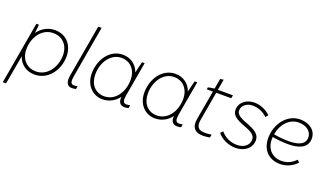

<svg xmlns="http://www.w3.org/2000/svg" viewBox="-80 -1301 3572 2083"><g transform="rotate(20 1706.0 -260.0)"><path d="M5 200H43L102 -134C130 -50 202 5 300 5C458 5 560 -144 560 -298C560 -430 476 -525 347 -525C264 -525 196 -484 150 -421C154 -450 158 -488 160 -520H131ZM300 -32C206 -32 123 -99 123 -223C123 -361 207 -488 339 -488C449 -488 519 -410 519 -296C519 -160 433 -32 300 -32Z M730 4C748 4 759 2 777 -2L783 -37C766 -33 755 -31 741 -31C704 -31 697 -65 706 -116L811 -720H772L666 -114C653 -37 677 4 730 4Z M1337 4C1353 4 1366 2 1383 -2L1389 -38C1374 -33 1363 -32 1346 -32C1306 -32 1302 -67 1311 -121L1381 -520H1351C1340 -483 1327 -424 1320 -391C1291 -472 1223 -526 1129 -526C977 -526 879 -377 879 -221C879 -91 962 5 1083 5C1160 5 1225 -32 1269 -91C1262 -27 1289 4 1337 4ZM1129 -489C1219 -489 1300 -422 1300 -297C1300 -159 1219 -32 1090 -32C985 -32 919 -110 919 -225C919 -360 1001 -489 1129 -489Z M1944 4C1960 4 1973 2 1990 -2L1996 -38C1981 -33 1970 -32 1953 -32C1913 -32 1909 -67 1918 -121L1988 -520H1958C1947 -483 1934 -424 1927 -391C1898 -472 1830 -526 1736 -526C1584 -526 1486 -377 1486 -221C1486 -91 1569 5 1690 5C1767 5 1832 -32 1876 -91C1869 -27 1896 4 1944 4ZM1736 -489C1826 -489 1907 -422 1907 -297C1907 -159 1826 -32 1697 -32C1592 -32 1526 -110 1526 -225C1526 -360 1608 -489 1736 -489Z M2225 3C2257 5 2298 1 2323 -6L2328 -41C2305 -35 2264 -32 2236 -34C2176 -38 2149 -72 2161 -145L2220 -484H2394L2400 -520H2226L2248 -645L2209 -639L2188 -520C2165 -519 2133 -513 2115 -508L2111 -484H2182L2122 -144C2106 -50 2146 -2 2225 3Z M2620 7C2725 7 2801 -58 2801 -146C2801 -215 2746 -249 2645 -287C2554 -320 2519 -348 2519 -390C2519 -448 2574 -489 2643 -489C2703 -489 2764 -465 2811 -419L2835 -448C2790 -495 2716 -526 2648 -526C2558 -526 2480 -470 2480 -383C2480 -322 2526 -289 2622 -253C2703 -223 2762 -196 2761 -139C2759 -71 2702 -29 2623 -29C2549 -29 2481 -61 2435 -117L2409 -90C2454 -30 2542 7 2620 7Z M3132 6C3206 6 3274 -24 3325 -80L3299 -104C3257 -58 3200 -31 3137 -31C3029 -31 2959 -104 2959 -219L2960 -243C3008 -234 3072 -226 3144 -226C3252 -226 3365 -255 3365 -370C3365 -468 3280 -524 3178 -524C3028 -524 2918 -382 2918 -216C2918 -81 3003 6 3132 6ZM2964 -275C2983 -393 3065 -487 3173 -487C3254 -487 3325 -446 3325 -368C3325 -280 3229 -259 3139 -259C3070 -259 3009 -267 2964 -275Z"/></g></svg>

Font: Fixel Text 20240404 ExtraLight
Style: Italic
Weight: 200
Width: 4
Italic angle: -10°
Designer: AlfaBravo + MacPaw
Foundry: Kyrylo Tkachov, Marchela Mozhyna, Serhii Makarenko, Maria Weinstein, Zakhar Kryvoshyya
Version: Version 1.211;Glyphs 3.2 (3225)